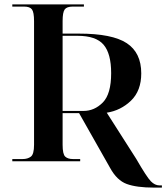

<svg xmlns="http://www.w3.org/2000/svg" viewBox="-20 -734 757 874"><path d="M681 120H717V110H706Q685 110 666.5 91Q648 72 600 -11L466 -221Q530 -231 576.5 -276Q623 -321 623 -400Q623 -494 557 -537.5Q491 -581 339 -581H265V-638Q265 -678 274.5 -691Q284 -704 311 -704H362V-714H36V-704H90Q116 -704 125.5 -691Q135 -678 135 -638V-75Q135 -32 120.5 -21Q106 -10 83 -10H36V0H345V-10H312Q289 -10 277 -21Q265 -32 265 -75V-219H340L481 30Q512 87 557 103.5Q602 120 681 120ZM265 -229V-571H333Q417 -571 451.5 -530.5Q486 -490 486 -401Q486 -306 448 -267.5Q410 -229 360 -229Z"/></svg>

Font: Noto Serif Display Semi
Style: Regular
Weight: 600
Designer: Monotype Design Team
Foundry: Monotype Imaging Inc.
Version: Version 1.900